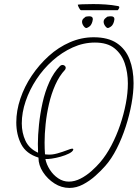

<svg xmlns="http://www.w3.org/2000/svg" viewBox="-20 -907 676 943"><path d="M321 16Q282 16 247.5 -6Q213 -28 191 -62Q169 -96 169 -132V-133Q108 -152 84 -199Q60 -246 60 -306Q60 -363 80 -422.5Q100 -482 136 -535.5Q172 -589 219.5 -632Q267 -675 323.5 -699.5Q380 -724 440 -724Q511 -724 554 -695Q597 -666 616.5 -615Q636 -564 636 -499Q636 -453 626 -397.5Q616 -342 597.5 -285Q579 -228 553.5 -177.5Q528 -127 497 -92Q477 -69 448.5 -43.5Q420 -18 387.5 -1Q355 16 321 16ZM318 -15Q347 -15 376 -30Q405 -45 430 -67.5Q455 -90 472 -110Q502 -145 527 -192.5Q552 -240 570 -293Q588 -346 598 -398.5Q608 -451 608 -497Q608 -551 592.5 -596.5Q577 -642 542 -670Q507 -698 446 -698Q390 -698 337 -674Q284 -650 238.5 -609.5Q193 -569 159 -517.5Q125 -466 106 -410Q87 -354 87 -301Q87 -255 105 -216Q123 -177 167 -157Q167 -168 166.5 -179Q166 -190 166 -200Q166 -242 171.5 -295Q177 -348 189 -402.5Q201 -457 222.5 -504.5Q244 -552 275 -583Q280 -588 287 -588Q293 -588 298 -584Q303 -580 303 -573L300 -565Q271 -534 251.5 -490Q232 -446 220.5 -396Q209 -346 204 -297Q199 -248 199 -207Q199 -193 199.5 -178Q200 -163 201 -149L212 -148Q235 -146 261.5 -153.5Q288 -161 308.5 -169Q329 -177 334 -177Q340 -177 340 -172Q337 -162 319 -153Q301 -144 278 -137.5Q255 -131 234 -128Q213 -125 203 -126Q208 -100 224.5 -74Q241 -48 265.5 -31.5Q290 -15 318 -15ZM513 -770Q506 -767 497.5 -778Q489 -789 489 -800Q489 -810 497 -817Q505 -824 507 -825Q512 -826 516.5 -826.5Q521 -827 525 -827Q542 -827 542 -813Q542 -810 540 -802Q538 -793 532.5 -784.5Q527 -776 513 -770ZM407 -770Q400 -767 391.5 -778Q383 -789 383 -800Q383 -810 391 -817Q399 -824 401 -825Q406 -826 410.5 -826.5Q415 -827 419 -827Q436 -827 436 -813Q436 -810 434 -802Q432 -793 426.5 -784.5Q421 -776 407 -770ZM378 -857Q374 -857 368 -868.5Q362 -880 362 -884Q365 -885 384.5 -886Q404 -887 438 -887Q468 -887 498.5 -885Q529 -883 561 -877Q566 -875 566 -872Q566 -868 562.5 -862.5Q559 -857 558 -857Z"/></svg>

Font: Licorice
Style: Regular
Weight: 400
Designer: Robert E. Leuschke
Foundry: Robert E. Leuschke
Version: Version 1.010; ttfautohint (v1.8.3)